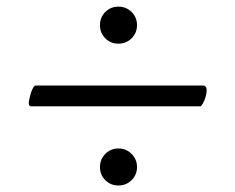

<svg xmlns="http://www.w3.org/2000/svg" viewBox="-20 -573 718 587"><path d="M67.9 -259.3Q67.9 -261.7 69.3 -268.3Q70.8 -274.9 73 -283.7Q75.2 -292.5 79.1 -300.5Q83 -308.6 87.4 -311.5H601.6Q605.5 -311.5 608.6 -307.9Q611.8 -304.2 611.8 -297.9Q611.8 -284.7 606.2 -269.8Q600.6 -254.9 593.8 -248H74.7Q67.9 -248 67.9 -259.3ZM302 -22.2Q285.6 -38.6 285.6 -62.3Q285.6 -85.9 302 -102.5Q318.4 -119.1 342 -119.1Q365.7 -119.1 382.3 -102.5Q398.9 -85.9 398.9 -62.3Q398.9 -38.6 382.3 -22.2Q365.7 -5.9 342 -5.9Q318.4 -5.9 302 -22.2ZM302 -455.8Q285.6 -472.2 285.6 -496.1Q285.6 -520 302 -536.4Q318.4 -552.7 342 -552.7Q365.7 -552.7 382.3 -536.4Q398.9 -520 398.9 -496.1Q398.9 -472.2 382.3 -455.8Q365.7 -439.5 342 -439.5Q318.4 -439.5 302 -455.8Z"/></svg>

Font: Crimson
Style: Regular
Weight: 400
Version: Version 0.8